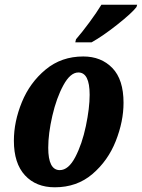

<svg xmlns="http://www.w3.org/2000/svg" viewBox="-20 -786 603 816"><path d="M39 -188Q39 -269 73 -352Q107 -435 174 -490.5Q241 -546 334 -546Q410 -546 457.5 -497Q505 -448 505 -349Q505 -270 472 -186.5Q439 -103 373 -46.5Q307 10 213 10Q133 10 86 -41Q39 -92 39 -188ZM361 -383Q361 -478 313 -478Q279 -478 249.5 -424Q220 -370 202.5 -294Q185 -218 185 -158Q185 -63 234 -63Q271 -63 300 -118.5Q329 -174 345 -250.5Q361 -327 361 -383ZM303 -619Q329 -649 360 -691Q391 -733 411 -766H563L560 -756Q540 -730 478 -681Q416 -632 369 -606H300Z"/></svg>

Font: Noto Serif CondExtraBold
Style: Italic
Weight: 800
Width: 3
Italic angle: -12°
Designer: Monotype Design Team
Foundry: Monotype Imaging Inc.
Version: Version 1.001